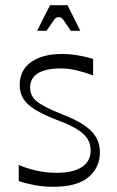

<svg xmlns="http://www.w3.org/2000/svg" viewBox="-20 -706 450 741"><path d="M52.3 -7.4V-69.4Q81.1 -56.6 119.6 -47.9Q158.1 -39.1 197.6 -39.1Q261.9 -39.1 295.9 -61.3Q329.9 -83.4 329.9 -125.1Q329.9 -151.1 317.4 -170.5Q304.9 -189.9 278.1 -206.8Q251.3 -223.7 206.1 -240.6Q150.3 -262 117.6 -281.6Q84.9 -301.3 70.4 -324.4Q56 -347.4 56 -378.4Q56 -434.1 99.2 -465.9Q142.4 -497.7 221.4 -497.7Q240.3 -497.7 260.8 -495.2Q281.3 -492.7 301.6 -488.4Q321.9 -484 339.4 -478.3V-414.9Q310.7 -425.9 278.1 -433.9Q245.4 -441.9 213.4 -441.9Q156.1 -441.9 126.1 -422.9Q96.1 -403.9 96.1 -367.3Q96.1 -335.6 122.5 -314.3Q148.9 -293 218.4 -265.4Q269.4 -246 301.9 -224.8Q334.3 -203.6 349.9 -177.9Q365.6 -152.1 365.6 -117.7Q365.6 -60 321.8 -22.6Q278 14.9 186 14.9Q146.7 14.9 112.2 8.2Q77.7 1.6 52.3 -7.4ZM123.3 -587.1 173 -686H240.4L290.1 -587.1H253.1Q235.7 -613.4 228.1 -624.5Q220.4 -635.6 216.7 -637.6Q213 -639.7 206.7 -639.7Q201.4 -639.7 197.2 -637.6Q193 -635.6 185.2 -624.5Q177.4 -613.4 159.6 -587.1Z"/></svg>

Font: Ojuju ExtraLight
Style: Regular
Weight: 200
Designer: Chisaokwu Joboson, Mirko Velimirovic
Foundry: Udi Foundry
Version: Version 1.000